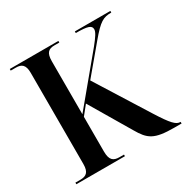

<svg xmlns="http://www.w3.org/2000/svg" viewBox="-158 -872 1031 1030"><g transform="rotate(-30 357.5 -357.0)"><path d="M29 0H330V-10H302C265 -10 245 -24 245 -78V-293L290 -349L438 -99C482 -23 511 0 637 0H681V-10H679C653 -10 630 -34 574 -123L372 -445L512 -612C579 -692 602 -704 652 -704V-714H432V-704C507 -704 528 -696 528 -672C528 -655 512 -632 480 -592L245 -309V-637C245 -690 264 -704 300 -704H330V-714H29V-704H61C96 -704 116 -690 116 -640V-75C116 -23 95 -10 59 -10H29Z"/></g></svg>

Font: Noto Serif Display SemiCondensed SemiBold
Style: Regular
Weight: 600
Width: 4
Designer: Monotype Design Team
Foundry: Monotype Imaging Inc.
Version: Version 2.009